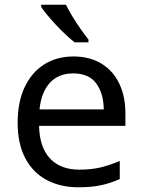

<svg xmlns="http://www.w3.org/2000/svg" viewBox="-20 -786 604 816"><path d="M292 -546Q361 -546 410.5 -516Q460 -486 486.5 -431.5Q513 -377 513 -304V-251H146Q148 -160 192.5 -112.5Q237 -65 317 -65Q368 -65 407.5 -74.5Q447 -84 489 -102V-25Q448 -7 408 1.5Q368 10 313 10Q237 10 178.5 -21Q120 -52 87.5 -113.5Q55 -175 55 -264Q55 -352 84.5 -415Q114 -478 167.5 -512Q221 -546 292 -546ZM291 -474Q228 -474 191.5 -433.5Q155 -393 148 -321H421Q420 -389 389 -431.5Q358 -474 291 -474ZM260 -766Q271 -744 287.5 -716.5Q304 -689 322.5 -663Q341 -637 356 -618V-606H297Q274 -624 245 -652.5Q216 -681 191.5 -709.5Q167 -738 155 -756V-766Z"/></svg>

Font: Noto Sans Marchen
Style: Regular
Weight: 400
Designer: Monotype Design Team
Foundry: Monotype Imaging Inc.
Version: Version 2.003; ttfautohint (v1.8.4.7-5d5b)